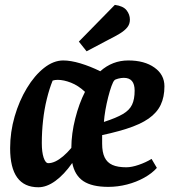

<svg xmlns="http://www.w3.org/2000/svg" viewBox="-20 -763 706 794"><path d="M138.6 11.4Q21.9 11.4 21.9 -150Q21.9 -217 40.6 -281.5Q59.3 -346 91.1 -398.5Q122.8 -451 162 -482Q201.2 -513 241.6 -513Q272.3 -513 312.8 -500.9Q353.3 -488.7 394.6 -468.3Q444.8 -513 510.5 -513Q577.4 -513 618.7 -483.6Q660 -454.3 660 -406.2Q660 -361.8 644.5 -329.3Q629.1 -296.9 594.7 -272.7Q560.2 -248.5 502.1 -230.1Q444 -211.6 358 -195.2L402.4 -229.8V-168.8Q402.4 -133.4 412.8 -112Q423.1 -90.6 445 -80.9Q466.8 -71.2 502.4 -71.2Q524.4 -71.2 553.8 -81.3Q583.3 -91.4 606.8 -105.9L628.7 -68.7Q608.7 -46.1 576.3 -28.1Q543.9 -10 505.4 -0.1Q466.9 9.8 427.9 9.8Q360.6 9.8 324.8 -13.9Q289.1 -37.6 278.8 -89Q245 -40.9 208.9 -14.7Q172.9 11.4 138.6 11.4ZM179.8 -88.2Q193.4 -88.2 208.9 -95.4Q224.4 -102.7 241.3 -117Q258.2 -131.3 275 -151.3Q275.4 -210.9 291.2 -273Q306.9 -335 331.5 -383.2Q303.8 -409.2 273.7 -421Q243.6 -432.8 218.7 -432.8Q212.8 -432.8 207.7 -432.1Q202.7 -431.3 197.7 -429.8Q184.1 -396.3 173.7 -353.9Q163.2 -311.5 158.1 -265Q152.9 -218.5 152.9 -171Q152.9 -134.2 160.4 -111.2Q168 -88.2 179.8 -88.2ZM409.7 -258.7Q461.2 -275.5 488.3 -291.5Q515.5 -307.4 526.1 -330.1Q536.8 -352.7 536.8 -388.3Q536.8 -414.8 525.7 -427.9Q514.6 -441.1 492 -441.1Q481.2 -441.1 468.8 -437.9Q456.4 -434.8 453 -430.8Q447.9 -425.7 441 -406.9Q434.2 -388.1 427.5 -361.9Q420.8 -335.6 416 -308.5Q411.3 -281.3 409.7 -258.7ZM338.1 -550.8 306.1 -591 454.9 -742.8Q489.3 -738.3 503.3 -720.7Q517.2 -703 517.2 -681.8Q517.2 -663.3 506.3 -649.8Q495.3 -636.3 476 -624.5Q456.8 -612.8 430.9 -599.9Z"/></svg>

Font: Faustina Light
Style: Italic
Weight: 300
Italic angle: -8°
Designer: Alfonso Garcia
Foundry: http://www.omnibus-type.com
Version: Version 1.200